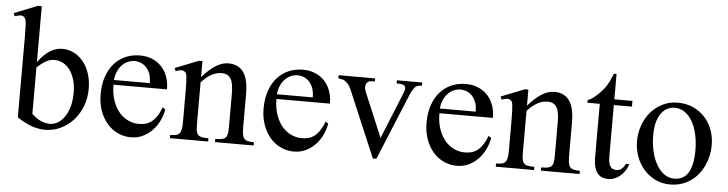

<svg xmlns="http://www.w3.org/2000/svg" viewBox="-49 -895 4207 1109"><g transform="rotate(5 2055.0 -340.5)"><path d="M465.8 -241.7Q465.8 -186.5 447 -139.4Q428.2 -92.3 396.5 -58.1Q364.7 -23.9 323 -4.6Q281.2 14.6 234.9 14.6Q196.3 14.6 156 0.5Q115.7 -13.7 72.3 -43.5V-506.3Q72.3 -543.9 71.5 -565.9Q70.8 -587.9 68.8 -599.6Q66.9 -611.3 64 -616.2Q61 -621.1 56.6 -624.5Q48.8 -631.3 37.4 -631.1Q25.9 -630.9 2.9 -623.5L-3.9 -641.1L131.3 -694.8H154.3V-370.1Q218.8 -460 294.4 -460Q328.6 -460 359.6 -445.1Q390.6 -430.2 414.3 -402.1Q438 -374 451.9 -333.5Q465.8 -293 465.8 -241.7ZM381.3 -213.9Q381.3 -255.9 371.1 -289.1Q360.8 -322.3 343.8 -345.2Q326.7 -368.2 303.7 -380.1Q280.8 -392.1 255.4 -392.1Q246.6 -392.1 236.3 -390.4Q226.1 -388.7 214.1 -383.3Q202.1 -377.9 187.5 -367.4Q172.9 -356.9 154.3 -339.8V-71.3Q177.7 -47.4 204.6 -34.7Q231.4 -22 259.8 -22Q281.7 -22 303.5 -33.9Q325.2 -45.9 342.5 -70.1Q359.9 -94.2 370.6 -130.1Q381.3 -166 381.3 -213.9Z M916.5 -163.6Q911.6 -130.9 896.5 -98.9Q881.3 -66.9 857.9 -41.7Q834.5 -16.6 802.7 -1Q771 14.6 732.4 14.6Q692.9 14.6 657.2 -1.7Q621.6 -18.1 595 -48.6Q568.4 -79.1 552.7 -122.3Q537.1 -165.5 537.1 -218.8Q537.1 -275.4 552.5 -320.3Q567.9 -365.2 595.5 -396.5Q623 -427.7 661.1 -444.3Q699.2 -460.9 744.6 -460.9Q781.7 -460.9 813.2 -448.5Q844.7 -436 867.7 -412.6Q890.6 -389.2 903.6 -355.5Q916.5 -321.8 916.5 -279.3H606.4Q606.4 -229.5 619.6 -189.9Q632.8 -150.4 655.3 -123Q677.7 -95.7 707.3 -81.3Q736.8 -66.9 769.5 -66.4Q791.5 -65.9 810.3 -71Q829.1 -76.2 845.2 -88.6Q861.3 -101.1 875.2 -121.8Q889.2 -142.6 900.9 -173.3ZM814.5 -306.6Q814.5 -343.8 803.7 -366.9Q793 -390.1 777.8 -403.3Q762.7 -416.5 746.1 -421.4Q729.5 -426.3 717.3 -426.3Q697.8 -426.3 679 -418.5Q660.2 -410.6 645 -395.5Q629.9 -380.4 619.6 -357.9Q609.4 -335.4 606.4 -306.6Z M1219.2 0V-18.6Q1244.1 -18.6 1258.5 -21.7Q1272.9 -24.9 1280.5 -33.9Q1288.1 -43 1290 -59.1Q1292 -75.2 1292 -101.1V-283.7Q1292 -314 1288.6 -336.2Q1285.2 -358.4 1276.9 -372.6Q1268.6 -386.7 1255.4 -393.6Q1242.2 -400.4 1222.2 -400.4Q1193.8 -400.4 1164.8 -384.8Q1135.7 -369.1 1106.4 -336.9V-101.1Q1106.4 -74.7 1108.6 -58.6Q1110.8 -42.5 1118.7 -33.7Q1126.5 -24.9 1140.9 -21.7Q1155.3 -18.6 1179.7 -18.6V0H957.5V-18.6Q978.5 -18.6 991.7 -21.7Q1004.9 -24.9 1012.2 -34.2Q1019.5 -43.5 1022.2 -59.6Q1024.9 -75.7 1024.9 -101.1V-267.6Q1024.9 -307.6 1023.9 -330.6Q1022.9 -353.5 1021.2 -365.7Q1019.5 -377.9 1016.8 -382.3Q1014.2 -386.7 1010.3 -389.6Q994.1 -403.8 957.5 -388.7L949.7 -406.2L1086.4 -460H1106.4V-366.7Q1186 -460 1256.8 -460Q1289.6 -460 1312 -448Q1334.5 -436 1348.1 -414.1Q1361.8 -392.1 1367.9 -361.3Q1374 -330.6 1374 -293V-101.1Q1374 -76.2 1376.5 -60.1Q1378.9 -43.9 1386.2 -34.9Q1393.6 -25.9 1407.2 -22.2Q1420.9 -18.6 1443.4 -18.6V0Z M1861.3 -163.6Q1856.4 -130.9 1841.3 -98.9Q1826.2 -66.9 1802.7 -41.7Q1779.3 -16.6 1747.6 -1Q1715.8 14.6 1677.2 14.6Q1637.7 14.6 1602.1 -1.7Q1566.4 -18.1 1539.8 -48.6Q1513.2 -79.1 1497.6 -122.3Q1481.9 -165.5 1481.9 -218.8Q1481.9 -275.4 1497.3 -320.3Q1512.7 -365.2 1540.3 -396.5Q1567.9 -427.7 1606 -444.3Q1644 -460.9 1689.5 -460.9Q1726.6 -460.9 1758.1 -448.5Q1789.6 -436 1812.5 -412.6Q1835.4 -389.2 1848.4 -355.5Q1861.3 -321.8 1861.3 -279.3H1551.3Q1551.3 -229.5 1564.5 -189.9Q1577.6 -150.4 1600.1 -123Q1622.6 -95.7 1652.1 -81.3Q1681.6 -66.9 1714.4 -66.4Q1736.3 -65.9 1755.1 -71Q1773.9 -76.2 1790 -88.6Q1806.2 -101.1 1820.1 -121.8Q1834 -142.6 1845.7 -173.3ZM1759.3 -306.6Q1759.3 -343.8 1748.5 -366.9Q1737.8 -390.1 1722.7 -403.3Q1707.5 -416.5 1690.9 -421.4Q1674.3 -426.3 1662.1 -426.3Q1642.6 -426.3 1623.8 -418.5Q1605 -410.6 1589.8 -395.5Q1574.7 -380.4 1564.5 -357.9Q1554.2 -335.4 1551.3 -306.6Z M2381.8 -429.2Q2368.7 -428.2 2360.1 -426Q2351.6 -423.8 2345.2 -419.4Q2336.9 -411.1 2329.6 -399.4Q2322.3 -387.7 2314.9 -370.1L2156.2 14.6H2135.7L1975.1 -364.7Q1970.2 -377 1965.3 -385.7Q1960.4 -394.5 1955.1 -400.9Q1949.7 -407.2 1943.8 -412.1Q1938 -417 1931.2 -421.4Q1926.8 -423.8 1918.5 -425.3Q1910.2 -426.8 1897 -429.2V-447.3H2108.9V-429.2H2094.7Q2085.4 -429.2 2077.6 -427.5Q2069.8 -425.8 2065.9 -420.4Q2056.2 -410.2 2055.4 -394.5Q2054.7 -378.9 2065.9 -354.5L2169.9 -107.4L2274.4 -364.7Q2283.2 -385.3 2285.6 -397.5Q2288.1 -409.7 2282.7 -418Q2281.2 -419.9 2278.6 -421.9Q2275.9 -423.8 2270.8 -425.5Q2265.6 -427.2 2257.1 -428.2Q2248.5 -429.2 2234.9 -429.2V-447.3H2381.8Z M2806.2 -163.6Q2801.3 -130.9 2786.1 -98.9Q2771 -66.9 2747.6 -41.7Q2724.1 -16.6 2692.4 -1Q2660.6 14.6 2622.1 14.6Q2582.5 14.6 2546.9 -1.7Q2511.2 -18.1 2484.6 -48.6Q2458 -79.1 2442.4 -122.3Q2426.8 -165.5 2426.8 -218.8Q2426.8 -275.4 2442.1 -320.3Q2457.5 -365.2 2485.1 -396.5Q2512.7 -427.7 2550.8 -444.3Q2588.9 -460.9 2634.3 -460.9Q2671.4 -460.9 2702.9 -448.5Q2734.4 -436 2757.3 -412.6Q2780.3 -389.2 2793.2 -355.5Q2806.2 -321.8 2806.2 -279.3H2496.1Q2496.1 -229.5 2509.3 -189.9Q2522.5 -150.4 2544.9 -123Q2567.4 -95.7 2596.9 -81.3Q2626.5 -66.9 2659.2 -66.4Q2681.2 -65.9 2700 -71Q2718.8 -76.2 2734.9 -88.6Q2751 -101.1 2764.9 -121.8Q2778.8 -142.6 2790.5 -173.3ZM2704.1 -306.6Q2704.1 -343.8 2693.4 -366.9Q2682.6 -390.1 2667.5 -403.3Q2652.3 -416.5 2635.7 -421.4Q2619.1 -426.3 2606.9 -426.3Q2587.4 -426.3 2568.6 -418.5Q2549.8 -410.6 2534.7 -395.5Q2519.5 -380.4 2509.3 -357.9Q2499 -335.4 2496.1 -306.6Z M3108.9 0V-18.6Q3133.8 -18.6 3148.2 -21.7Q3162.6 -24.9 3170.2 -33.9Q3177.7 -43 3179.7 -59.1Q3181.6 -75.2 3181.6 -101.1V-283.7Q3181.6 -314 3178.2 -336.2Q3174.8 -358.4 3166.5 -372.6Q3158.2 -386.7 3145 -393.6Q3131.8 -400.4 3111.8 -400.4Q3083.5 -400.4 3054.4 -384.8Q3025.4 -369.1 2996.1 -336.9V-101.1Q2996.1 -74.7 2998.3 -58.6Q3000.5 -42.5 3008.3 -33.7Q3016.1 -24.9 3030.5 -21.7Q3044.9 -18.6 3069.3 -18.6V0H2847.2V-18.6Q2868.2 -18.6 2881.3 -21.7Q2894.5 -24.9 2901.9 -34.2Q2909.2 -43.5 2911.9 -59.6Q2914.6 -75.7 2914.6 -101.1V-267.6Q2914.6 -307.6 2913.6 -330.6Q2912.6 -353.5 2910.9 -365.7Q2909.2 -377.9 2906.5 -382.3Q2903.8 -386.7 2899.9 -389.6Q2883.8 -403.8 2847.2 -388.7L2839.4 -406.2L2976.1 -460H2996.1V-366.7Q3075.7 -460 3146.5 -460Q3179.2 -460 3201.7 -448Q3224.1 -436 3237.8 -414.1Q3251.5 -392.1 3257.6 -361.3Q3263.7 -330.6 3263.7 -293V-101.1Q3263.7 -76.2 3266.1 -60.1Q3268.6 -43.9 3275.9 -34.9Q3283.2 -25.9 3296.9 -22.2Q3310.5 -18.6 3333 -18.6V0Z M3614.3 -81.5Q3606.4 -56.6 3593.3 -38.6Q3580.1 -20.5 3564.9 -8.8Q3549.8 2.9 3533.4 8.8Q3517.1 14.6 3502.4 14.6Q3486.3 14.6 3470.7 10.3Q3455.1 5.9 3442.4 -7.1Q3429.7 -20 3421.9 -43.2Q3414.1 -66.4 3414.1 -104V-414.1H3342.3V-429.2Q3362.3 -436.5 3384.5 -454.8Q3406.7 -473.1 3425.8 -495.6Q3432.6 -503.9 3438 -511.2Q3443.4 -518.6 3449.7 -529.1Q3456.1 -539.6 3463.4 -555.2Q3470.7 -570.8 3481 -594.7H3495.6V-447.3H3600.6V-414.1H3495.6V-115.7Q3495.6 -93.8 3499 -79.6Q3502.4 -65.4 3508.5 -57.1Q3514.6 -48.8 3522.7 -45.4Q3530.8 -42 3540 -41.5Q3558.1 -40.5 3572 -51.5Q3585.9 -62.5 3594.7 -81.5Z M4079.1 -231.9Q4079.1 -203.1 4073 -173.6Q4066.9 -144 4054.7 -116.7Q4042.5 -89.4 4023.9 -65.4Q4005.4 -41.5 3981 -23.7Q3956.5 -5.9 3925.8 4.4Q3895 14.6 3858.4 14.6Q3811.5 14.6 3772.7 -4.4Q3733.9 -23.4 3705.8 -55.7Q3677.7 -87.9 3662.4 -130.4Q3647 -172.9 3647 -219.2Q3647 -264.6 3661.9 -307.9Q3676.8 -351.1 3704.8 -384.8Q3732.9 -418.5 3772.9 -439.2Q3813 -460 3863.3 -460Q3911.6 -460 3951.2 -442.4Q3990.7 -424.8 4019.3 -394Q4047.9 -363.3 4063.5 -321.5Q4079.1 -279.8 4079.1 -231.9ZM3987.8 -194.3Q3987.8 -244.1 3978 -287.1Q3968.3 -330.1 3950.2 -361.6Q3932.1 -393.1 3906.2 -411.1Q3880.4 -429.2 3848.1 -429.2Q3829.1 -429.2 3809.3 -420.9Q3789.6 -412.6 3773.4 -393.1Q3757.3 -373.5 3747.3 -341.1Q3737.3 -308.6 3737.3 -259.8Q3737.3 -211.9 3747.3 -168.5Q3757.3 -125 3775.9 -92.3Q3794.4 -59.6 3820.6 -40.3Q3846.7 -21 3878.9 -21Q3903.3 -21 3923.3 -30Q3943.4 -39.1 3957.5 -59.6Q3971.7 -80.1 3979.7 -113.3Q3987.8 -146.5 3987.8 -194.3Z"/></g></svg>

Font: Goda
Style: Regular
Weight: 400
Version: 1.0.5